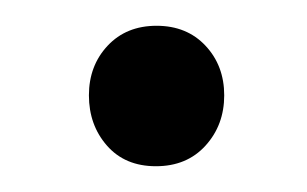

<svg xmlns="http://www.w3.org/2000/svg" viewBox="-20 -124 238 149"><path d="M139.5 -11Q125 5 101 5Q77 5 63 -11Q49 -27 49 -50Q49 -73 63.5 -88.5Q78 -104 101.5 -104Q125 -104 139.5 -88.5Q154 -73 154 -50Q154 -27 139.5 -11Z"/></svg>

Font: Cambo
Style: Regular
Weight: 400
Designer: Carolina Giovagnoli, Andres Torresi
Foundry: Carolina Giovagnoli, Andres Torresi
Version: Version 2.001